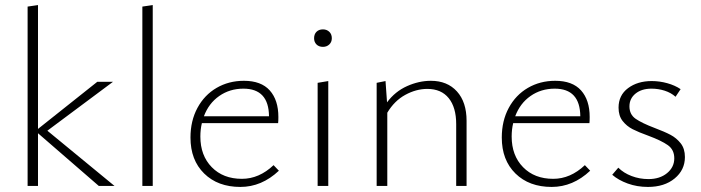

<svg xmlns="http://www.w3.org/2000/svg" viewBox="-20 -734 2769 758"><path d="M370 0 130 -208V0H89V-708L130 -714V-225L364 -411H426L167 -218L432 0Z M542 -708 583 -714V0H542Z M1081 -60Q1013 4 929 4Q840 4 786 -49Q732 -102 732 -191Q732 -257 759.5 -308Q787 -359 835 -387Q883 -415 943 -415Q1011 -415 1045 -377Q1079 -339 1079 -272Q1079 -256 1078 -248H777Q771 -223 771 -195Q771 -120 816 -74Q861 -28 935 -28Q1003 -28 1060 -82ZM785 -275H1042Q1041 -384 941 -384Q887 -384 845.5 -355Q804 -326 785 -275Z M1234 -407 1276 -414V0H1234ZM1220 -583Q1220 -599 1229.5 -608.5Q1239 -618 1255 -618Q1270 -618 1280 -608.5Q1290 -599 1290 -583Q1290 -568 1280 -558.5Q1270 -549 1255 -549Q1239 -549 1229.5 -558.5Q1220 -568 1220 -583Z M1822 -257V0H1781V-244Q1781 -310 1751.5 -346.5Q1722 -383 1667 -383Q1623 -383 1580 -359.5Q1537 -336 1509 -289V0H1467V-407L1502 -414L1508 -330Q1540 -373 1587 -394Q1634 -415 1681 -415Q1746 -415 1784 -373Q1822 -331 1822 -257Z M2310 -60Q2242 4 2158 4Q2069 4 2015 -49Q1961 -102 1961 -191Q1961 -257 1988.5 -308Q2016 -359 2064 -387Q2112 -415 2172 -415Q2240 -415 2274 -377Q2308 -339 2308 -272Q2308 -256 2307 -248H2006Q2000 -223 2000 -195Q2000 -120 2045 -74Q2090 -28 2164 -28Q2232 -28 2289 -82ZM2014 -275H2271Q2270 -384 2170 -384Q2116 -384 2074.5 -355Q2033 -326 2014 -275Z M2397 -44 2421 -72Q2442 -51 2473.5 -39Q2505 -27 2540 -27Q2585 -27 2613.5 -50.5Q2642 -74 2642 -109Q2642 -143 2616.5 -161Q2591 -179 2540 -198Q2501 -212 2477.5 -224Q2454 -236 2438 -256.5Q2422 -277 2422 -309Q2422 -358 2459.5 -386Q2497 -414 2553 -414Q2584 -414 2614.5 -405.5Q2645 -397 2667 -382L2647 -352Q2629 -368 2604 -376Q2579 -384 2552 -384Q2513 -384 2489 -364.5Q2465 -345 2465 -314Q2465 -282 2489.5 -265Q2514 -248 2564 -229Q2604 -214 2627.5 -201.5Q2651 -189 2667.5 -168Q2684 -147 2684 -114Q2684 -63 2643.5 -29.5Q2603 4 2538 4Q2495 4 2458 -9.5Q2421 -23 2397 -44Z"/></svg>

Font: Ysabeau Light
Style: Regular
Weight: 300
Designer: Christian Thalmann (Catharsis Fonts)
Version: Version 0.003